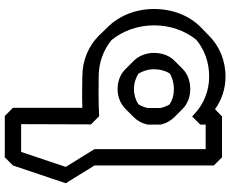

<svg xmlns="http://www.w3.org/2000/svg" viewBox="-102 -834 985 822"><g transform="rotate(-90 391.0 -422.5)"><path d="M576 -256C576 -291 563 -322 542 -343L507 -378L506 -379C484 -401 454 -412 421 -412C388 -412 358 -400 336 -378L301 -343C285 -327 274 -307 269 -283V-229C274 -205 285 -185 301 -169L336 -134C357 -113 387 -101 421 -101C457 -101 487 -113 508 -134L543 -169C564 -190 576 -221 576 -256ZM506 -256C506 -231 500 -208 488 -189C471 -178 447 -171 421 -171C396 -171 375 -177 356 -189C349 -200 343 -214 340 -229V-283C343 -298 349 -311 356 -323C374 -335 397 -342 421 -342C446 -342 468 -335 487 -323C498 -305 506 -282 506 -256ZM269 -35H164V-511L88 -634L152 -825H271L270 -526L305 -491C374 -495 444 -493 474 -493C536 -493 589 -472 631 -438C670 -390 694 -326 694 -256C694 -186 671 -123 632 -75C590 -40 536 -20 474 -20C412 -20 356 -45 318 -80L304 -93L269 -58ZM304 35 335 5C372 32 420 50 474 50C545 50 606 23 650 -21L686 -56C736 -105 764 -177 764 -256C764 -335 735 -406 685 -456L650 -492C606 -536 545 -563 474 -563C449 -563 397 -565 341 -563V-860L306 -895H129L94 -860L18 -634L94 -511V0L129 35Z"/></g></svg>

Font: Hussar Press
Style: Bold
Weight: 700
Foundry: Cannot Into Space Fonts
Version: Version 1.43